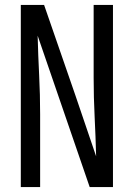

<svg xmlns="http://www.w3.org/2000/svg" viewBox="-20 -755 540 775"><path d="M64 0V-735H158L284 -371L368 -124Q366 -204 362 -283Q358 -362 358 -441V-735H436V0H342L132 -611Q134 -531 138 -452Q142 -373 142 -294V0Z"/></svg>

Font: HulyMono
Style: Regular
Weight: 400
Monospace: yes
Designer: Belleve Invis
Foundry: Belleve Invis
Version: Version 33.2.5; ttfautohint (v1.8.4)